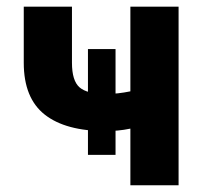

<svg xmlns="http://www.w3.org/2000/svg" viewBox="-20 -548 601 568"><path d="M321.8 -89.8H240.2V-402.8H321.8ZM508.3 0H365.7V-167.5Q347.2 -163.6 328.9 -161.9Q310.5 -160.2 293.5 -160.2Q174.3 -160.2 112.3 -209Q50.3 -257.8 50.3 -362.3V-528.3H192.9V-362.3Q192.9 -309.1 215.3 -289.6Q237.8 -270 293.5 -270Q312 -270 329.3 -272Q346.7 -273.9 365.7 -277.8V-528.3H508.3Z"/></svg>

Font: Roboto Web
Style: Bold
Weight: 700
Designer: Google
Version: Version 1.200310; 2013